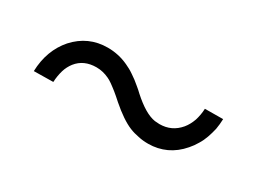

<svg xmlns="http://www.w3.org/2000/svg" viewBox="-27 -586 756 567"><g transform="rotate(30 351.0 -303.0)"><path d="M628.7 -383.9 566.8 -383.4C566.2 -368.8 563.7 -355.2 559.7 -342.6C555.2 -330 549.1 -318.4 541.1 -308.8C523.4 -287.7 500.8 -277.1 473 -277.1H472.5L457.9 -278.1H457.4C434.3 -281.6 407.6 -297.7 376.8 -325.4C371.3 -331 365.2 -336 359.7 -340.6C354.2 -345.1 348.6 -349.6 343.6 -353.7C338 -357.7 333 -361.2 328 -364.7C322.9 -368.3 317.9 -371.3 313.4 -373.8C308.3 -376.3 303.8 -378.8 299.2 -380.9C276.6 -391.4 253.4 -396.5 228.7 -396.5C184.4 -396.5 147.6 -379.8 117.9 -347.1C90.2 -315.4 75.1 -275.6 73.6 -227.2L139.5 -228.2C140.1 -242.8 142.6 -256.4 146.1 -268.5C149.6 -280.1 155.2 -290.7 162.2 -299.7C177.8 -319.4 200 -329.5 228.7 -329.5C243.8 -329.5 258.4 -325.9 272 -319.4C276.6 -317.4 281.6 -314.4 288.2 -309.8C294.2 -305.3 301.3 -300.3 308.8 -294.2C316.4 -288.2 324.9 -280.6 334.5 -272C362.2 -247.9 386.9 -231.2 407.6 -222.7C417.6 -218.6 428.2 -215.6 439.3 -213.6C449.9 -211.1 461.5 -210.1 473 -210.1C494.7 -210.1 514.9 -214.6 533.5 -223.2C551.6 -231.7 568.3 -244.3 583.4 -262C590.9 -270.5 597 -279.1 602.5 -288.7C608.1 -297.7 612.6 -307.3 616.1 -317.4C619.6 -327.5 622.7 -338 625.2 -349.1C627.2 -360.2 628.2 -371.8 628.7 -383.9Z"/></g></svg>

Font: Vazir FD Light
Style: Regular
Weight: 300
Foundry: DejaVu fonts team - Redesigned by Saber Rastikerdar
Version: Version 21.10;October 20, 2019;FontCreator 12.0.0.2547 64-bi